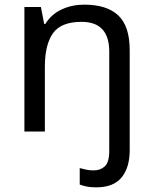

<svg xmlns="http://www.w3.org/2000/svg" viewBox="-20 -566 658 826"><path d="M394 240Q370 240 353 236.5Q336 233 323 228V157Q337 161 351 164Q365 167 383 167Q412 167 431 149.5Q450 132 450 83V-344Q450 -472 331 -472Q242 -472 207.5 -422.5Q173 -373 173 -279V0H85V-536H156L170 -463H175Q201 -505 245.5 -525.5Q290 -546 342 -546Q440 -546 489 -499.5Q538 -453 538 -350V80Q538 155 503 197.5Q468 240 394 240Z"/></svg>

Font: Noto Sans Linear A
Style: Regular
Weight: 400
Designer: Monotype Design Team
Foundry: Monotype Imaging Inc.
Version: Version 2.002; ttfautohint (v1.8.4.7-5d5b)